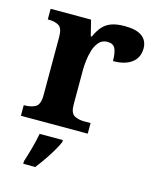

<svg xmlns="http://www.w3.org/2000/svg" viewBox="-115 -627 753 927"><g transform="rotate(15 261.5 -163.5)"><path d="M20 0V-53H23Q57 -53 78.5 -65.5Q100 -78 100 -125V-415Q100 -459 80.5 -471Q61 -483 28 -483H25V-536H227L246.5 -458H251.6Q265 -488 282 -508Q299 -528 325.5 -538Q352 -548 393 -548Q451.6 -548 479.8 -526.9Q508 -505.8 508 -467Q508 -421 474.5 -395.5Q441 -370 381 -370Q381 -411 371 -432Q361 -453 332 -453Q306 -453 290 -435Q274 -417 266 -390.5Q258 -364 255 -337Q252 -310 252 -293V-120Q252 -76 272 -64.5Q292 -53 322 -53H354V0ZM91 208Q101 178 112.5 136Q124 94 130 61H246V71Q237 92 221 119Q205 146 186.5 172.5Q168 199 151 221H91Z"/></g></svg>

Font: Noto Serif NP Hmong
Style: Regular
Weight: 400
Designer: Dalton Maag Ltd
Foundry: Dalton Maag Ltd
Version: Version 1.001